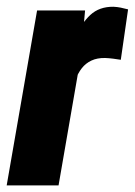

<svg xmlns="http://www.w3.org/2000/svg" viewBox="-29 -560 407 580"><path d="M215.3 -389.2 147.9 0H-8.8L83 -528.3H228ZM357.9 -531.7 335.9 -379.4Q324.2 -381.3 312.5 -382.8Q300.8 -384.3 288.6 -384.8Q264.6 -385.3 247.1 -377Q229.5 -368.7 218 -353.8Q206.5 -338.9 199.5 -319.8Q192.4 -300.8 189 -278.8L165 -298.3Q168.9 -329.1 177 -370.1Q185.1 -411.1 200.9 -450.4Q216.8 -489.7 243.9 -514.9Q271 -540 313.5 -539.6Q325.2 -539.1 335.9 -536.9Q346.7 -534.7 357.9 -531.7Z"/></svg>

Font: Roboto Condensed Black
Style: Italic
Weight: 900
Italic angle: -12°
Designer: Christian Robertson
Foundry: Google
Version: Version 3.008; 2023